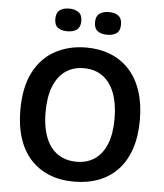

<svg xmlns="http://www.w3.org/2000/svg" viewBox="-58 -914 834 978"><g transform="rotate(5 358.5 -425.0)"><path d="M357 13Q285 13 229 -10Q173 -33 133.5 -76.5Q94 -120 73.5 -183Q53 -246 53 -327Q53 -444 92.5 -520.5Q132 -597 202 -635Q272 -673 361 -673Q429 -673 485 -650.5Q541 -628 581 -584.5Q621 -541 642.5 -476.5Q664 -412 664 -329Q664 -246 643 -182.5Q622 -119 582 -75.5Q542 -32 485 -9.5Q428 13 357 13ZM360 -89Q416 -89 455 -116.5Q494 -144 514.5 -196Q535 -248 535 -323Q535 -401 514 -455.5Q493 -510 453.5 -538.5Q414 -567 357 -567Q303 -567 263.5 -539.5Q224 -512 203 -458.5Q182 -405 182 -328Q182 -270 194 -225.5Q206 -181 228.5 -151Q251 -121 284.5 -105Q318 -89 360 -89ZM460 -747Q429 -747 411 -760.5Q393 -774 393 -805Q393 -836 411 -849.5Q429 -863 460 -863Q490 -863 508 -849.5Q526 -836 526 -805Q526 -773 508 -760Q490 -747 460 -747ZM256 -747Q226 -747 208 -760Q190 -773 190 -805Q190 -836 208 -849.5Q226 -863 256 -863Q286 -863 304.5 -849.5Q323 -836 323 -805Q323 -774 305 -760.5Q287 -747 256 -747Z"/></g></svg>

Font: Bricolage Grotesque 17pt SemiBold
Style: Regular
Weight: 600
Version: Version 1.001;gftools[0.9.33.dev8+g029e19f]